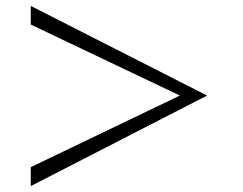

<svg xmlns="http://www.w3.org/2000/svg" viewBox="-20 -682 820 649"><path d="M680 -359 84 -53V-117L588 -359L84 -599V-662Z"/></svg>

Font: Kaisei Tokumin Medium
Style: Regular
Weight: 500
Designer: Font-Kai,
Foundry: KAZUO KANAI
Version: Version 5.003